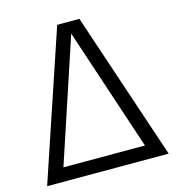

<svg xmlns="http://www.w3.org/2000/svg" viewBox="-110 -833 849 927"><g transform="rotate(-15 315.0 -370.0)"><path d="M11.5 0 260 -740H371L619 0ZM111 -67.5H518.5L314.5 -681.5Z"/></g></svg>

Font: Encode Sans SmCnd
Style: Regular
Weight: 400
Width: 4
Designer: Multiple Designers
Foundry: Impallari Type
Version: Version 3.002; ttfautohint (v1.8.3) -l 8 -r 50 -G 200 -x 14 